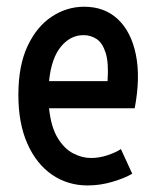

<svg xmlns="http://www.w3.org/2000/svg" viewBox="-20 -548 468 577"><path d="M243.2 9.3Q183.6 9.3 136.5 -22.9Q89.4 -55.2 62.3 -116.2Q35.2 -177.2 35.2 -262.7Q35.2 -351.1 63 -409.9Q90.8 -468.8 136 -498.3Q181.2 -527.8 232.9 -527.8Q294.4 -527.8 334.5 -490Q374.5 -452.1 388.4 -383.5Q402.3 -314.9 384.8 -222.7H127.4Q133.3 -166.5 153.1 -133.8Q172.9 -101.1 199.7 -87.2Q226.6 -73.2 253.4 -73.2Q279.3 -73.2 304.7 -82Q330.1 -90.8 343.3 -100.1L377.4 -25.9Q354 -12.2 317.4 -1.5Q280.8 9.3 243.2 9.3ZM231 -442.4Q191.4 -442.4 162.8 -407.5Q134.3 -372.6 127.4 -304.2H303.2Q307.1 -358.9 297.6 -388.9Q288.1 -418.9 270.5 -430.7Q252.9 -442.4 231 -442.4Z"/></svg>

Font: Voltaire
Style: Regular
Weight: 400
Designer: Yvonne Schüttler, Eben Sorkin, Emma Marichal
Foundry: Sorkin Type Co.
Version: Version 1.010; ttfautohint (v1.8.4.7-5d5b)